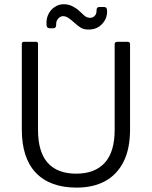

<svg xmlns="http://www.w3.org/2000/svg" viewBox="-20 -862 708 895"><path d="M336.8 12.5Q213.3 12.5 147.5 -56.2Q81.7 -124.8 81.7 -258.2V-656.5Q81.7 -666.8 90.3 -667H149.7Q157.2 -667 157.2 -656.2V-256.8Q157.2 -153.7 202.3 -103.1Q247.5 -52.5 335 -52.5Q422.2 -52.5 468.3 -103.1Q514.5 -153.7 514.5 -256.8V-656.2Q514.5 -667 526.7 -667H575.3Q586 -667 586.2 -656.2V-258.2Q586.2 -168.5 556 -108.3Q525.8 -48.2 470.4 -17.8Q415 12.5 336.8 12.5ZM393.5 -724.2Q370 -724.2 355.8 -733.3Q341.5 -742.5 328.3 -754.6Q315.2 -766.7 301.3 -776.7Q287.5 -786.7 274 -786.7Q258.5 -786.7 247.7 -770.5Q241.2 -761.5 241.8 -744.8Q240.8 -730.2 229.2 -730.2H211.7Q197.5 -730.2 197 -745.5Q195 -770.2 202.8 -789.3Q212.8 -814.3 233.3 -828.3Q253.8 -842.3 276.2 -842.3Q298.7 -842.3 317.2 -833.2Q335.7 -824 349 -811.5Q362.3 -799 373.5 -789Q384.7 -779 400 -779Q416.5 -779 425.5 -793.2Q430.5 -802 430 -815.2Q430.7 -829.2 442.8 -829.5H464.2Q478.7 -829.5 479 -814.5Q480.3 -794 473.2 -776.5Q462.7 -752.5 442.3 -738.3Q422 -724.2 393.5 -724.2Z"/></svg>

Font: Vivano Light
Style: Regular
Weight: 300
Designer: Joe Prince, Josias Burgherr
Version: Version 2.064;September 19, 2022;FontCreator 14.0.0.2877 64-